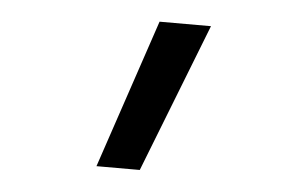

<svg xmlns="http://www.w3.org/2000/svg" viewBox="-35 -193 670 424"><g transform="rotate(5 300.0 19.0)"><path d="M192 184 303 -146H417L288 184Z"/></g></svg>

Font: Iosevka Fixed Curly Md Ex
Style: Regular
Weight: 500
Width: 7
Monospace: yes
Designer: Belleve Invis
Foundry: Belleve Invis
Version: Version 30.1.2